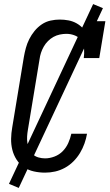

<svg xmlns="http://www.w3.org/2000/svg" viewBox="-20 -839 540 942"><path d="M201 8Q173 8 146 2Q119 -4 97.5 -18.5Q76 -33 61.5 -55.5Q47 -78 40.5 -104Q34 -130 34.5 -158Q35 -186 40 -214L97 -559Q101 -582 107 -604Q113 -626 123.5 -647Q134 -668 149.5 -687Q165 -706 185 -719.5Q205 -733 228 -738Q251 -743 273 -743Q295 -743 316 -739Q337 -735 355 -725Q373 -715 387 -700Q401 -685 409 -667L421 -735H497L467 -554H391Q394 -576 392.5 -598.5Q391 -621 380 -638.5Q369 -656 348.5 -664.5Q328 -673 306 -673Q290 -673 273.5 -669.5Q257 -666 242.5 -658Q228 -650 215.5 -637.5Q203 -625 194.5 -610Q186 -595 181 -579.5Q176 -564 174 -548L117 -203Q114 -186 113 -169.5Q112 -153 114.5 -137Q117 -121 123.5 -106.5Q130 -92 141.5 -81.5Q153 -71 169 -66.5Q185 -62 201 -62Q224 -62 247.5 -71Q271 -80 288 -97.5Q305 -115 315 -137.5Q325 -160 330 -183H407Q403 -159 394.5 -135Q386 -111 372.5 -88.5Q359 -66 340 -47Q321 -28 298 -15.5Q275 -3 250.5 2.5Q226 8 201 8ZM72 83 24 63 437 -819 485 -799Z"/></svg>

Font: Iosevka Slab Oblique
Style: Regular
Weight: 400
Italic angle: -9°
Monospace: yes
Designer: Belleve Invis
Foundry: Belleve Invis
Version: Version 11.1.1; ttfautohint (v1.8.3)